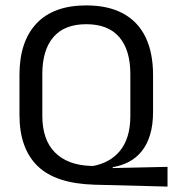

<svg xmlns="http://www.w3.org/2000/svg" viewBox="-20 -671 640 710"><path d="M599.5 19 329.5 12Q185.5 8 118.8 -57.2Q52 -122.5 52 -246V-393.5Q52 -517.5 115 -584.2Q178 -651 299 -651Q380 -651 435 -621.2Q490 -591.5 518 -534Q546 -476.5 546 -393.5V-258Q546 -209 535 -172.8Q524 -136.5 504.2 -112Q484.5 -87.5 457.5 -73Q430.5 -58.5 397.5 -53L396 -49.5L599.5 -54ZM315 -57.5H326Q354 -63 378.8 -76.2Q403.5 -89.5 422.2 -111.5Q441 -133.5 451.5 -166Q462 -198.5 462 -242.5V-397Q462 -486 421 -533.8Q380 -581.5 299 -581.5Q218.5 -581.5 177.5 -533.8Q136.5 -486 136.5 -397V-242.5Q136.5 -154.5 183 -107.5Q229.5 -60.5 315 -57.5Z"/></svg>

Font: Anek Odia Medium
Style: Regular
Weight: 400
Version: Version 1.003